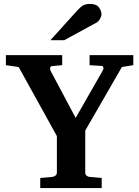

<svg xmlns="http://www.w3.org/2000/svg" viewBox="-20 -949 703 969"><path d="M652.8 -620.1 595.2 -610.8 410.2 -290V-78.1Q410.2 -68.4 416.5 -62.7Q422.9 -57.1 432.1 -56.2L493.2 -50.8V0H183.1V-50.8L244.1 -56.2Q252.4 -57.1 259.8 -62.7Q267.1 -68.4 267.1 -78.1V-262.2L74.2 -610.8L9.8 -620.1V-670.9H293.9V-620.1L241.2 -615.2Q235.8 -615.2 233.4 -607.9Q231 -600.6 235.8 -590.8L361.8 -354L498 -591.8Q503.4 -601.1 501.7 -608.6Q500 -616.2 493.2 -616.2L432.1 -620.1V-670.9H652.8ZM492.2 -876.5Q492.2 -866.7 484.6 -853.5Q477.1 -840.3 466.3 -834.5L304.2 -746.1H234.4L371.1 -897.5Q388.2 -916 401.1 -922.6Q414.1 -929.2 434.1 -929.2Q466.3 -929.2 479.2 -911.9Q492.2 -894.5 492.2 -876.5Z"/></svg>

Font: Charis
Style: Bold
Weight: 700
Designer: Walt Agee, Miriam Martin, Annie Olsen, Victor Gaultney, Lorna Priest, Alan Ward, Bob Hallissy, Martin Hosken, Sharon Cor
Foundry: SIL Global
Version: Version 7.000